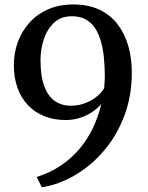

<svg xmlns="http://www.w3.org/2000/svg" viewBox="-20 -772 647 839"><path d="M300.5 -752.5Q366.5 -752.5 414.8 -729.5Q463 -706.5 494.2 -665.5Q525.5 -624.5 540.8 -570.5Q556 -516.5 556 -454.5Q556 -352 523.2 -265.8Q490.5 -179.5 434.5 -113.8Q378.5 -48 308.2 -6.8Q238 34.5 163 46.5L140 1.5Q200 -17.5 247 -49.5Q294 -81.5 328.8 -123.2Q363.5 -165 386.8 -214.2Q410 -263.5 422.5 -317.5Q407.5 -299.5 384.2 -283.5Q361 -267.5 331 -257.5Q301 -247.5 266.5 -247.5Q215 -247.5 173.2 -264.5Q131.5 -281.5 101.8 -313Q72 -344.5 56.2 -388.8Q40.5 -433 40.5 -487.5Q40.5 -540.5 57.8 -588Q75 -635.5 108.5 -672.8Q142 -710 190.2 -731.2Q238.5 -752.5 300.5 -752.5ZM289 -310Q325.5 -310 355.5 -322.5Q385.5 -335 406 -352.8Q426.5 -370.5 435 -386.5Q435.5 -394.5 436.2 -403.2Q437 -412 437.5 -421Q438 -430 438 -438.5Q438 -479.5 434.2 -518.2Q430.5 -557 421.2 -590.2Q412 -623.5 395.8 -648.5Q379.5 -673.5 354.5 -687.2Q329.5 -701 294 -701Q246.5 -701 216.2 -672.8Q186 -644.5 171.5 -600.5Q157 -556.5 157 -509Q157 -438.5 173.8 -394.5Q190.5 -350.5 220.2 -330.2Q250 -310 289 -310Z"/></svg>

Font: Merriweather 24pt Medium
Style: Regular
Weight: 500
Designer: Eben Sorkin
Foundry: Eben Sorkin
Version: Version 2.100